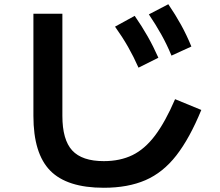

<svg xmlns="http://www.w3.org/2000/svg" viewBox="-20 -835 1040 908"><path d="M471 53Q297 53 217.5 -28Q138 -109 138 -287V-770H275V-287Q275 -174 321.5 -123.5Q368 -73 471 -73Q548 -73 606.5 -101.5Q665 -130 713.5 -194.5Q762 -259 808 -366L932 -315Q877 -181 814 -100Q751 -19 668 17Q585 53 471 53ZM635 -515Q612 -567 585.5 -613.5Q559 -660 524 -709L617 -760Q651 -711 678 -663.5Q705 -616 729 -562ZM791 -572Q769 -625 743 -671.5Q717 -718 684 -767L776 -815Q810 -765 836.5 -717Q863 -669 885 -615Z"/></svg>

Font: M PLUS 1 Code
Style: Regular
Weight: 400
Designer: Coji Morishita
Foundry: UNDERFOREST DESIGN
Version: Version 1.005